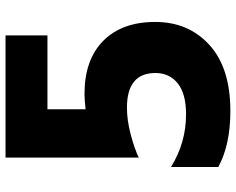

<svg xmlns="http://www.w3.org/2000/svg" viewBox="-100 -716 857 698"><g transform="rotate(-90 329.0 -367.5)"><path d="M70.3 -2.9V-174.8Q159.2 -120.1 261.7 -120.1Q336.9 -120.1 374.5 -150.4Q412.1 -180.7 412.1 -231.4Q412.1 -335 286.1 -335Q240.2 -335 188.5 -321.3Q136.7 -307.6 104.5 -292V-776.4H548.8V-624H280.3V-485.4Q315.4 -489.3 335.9 -489.3Q460 -489.3 528.8 -421.4Q597.7 -353.5 597.7 -232.4Q597.7 -111.3 514.2 -35.2Q430.7 41 273.4 41Q151.4 41 70.3 -2.9Z"/></g></svg>

Font: GenEi M Gothic v2 Heavy
Style: Regular
Weight: 800
Version: Version 2.0